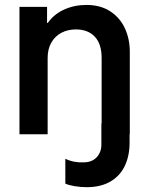

<svg xmlns="http://www.w3.org/2000/svg" viewBox="-20 -549 606 785"><path d="M59.6 -521H172.4V-455.1H175.3Q200.2 -490.7 241.9 -509.8Q283.7 -528.8 333.5 -528.8Q390.6 -528.8 430.7 -502.7Q470.7 -476.6 490.7 -433.1Q510.7 -389.6 510.7 -337.4V0H509.8V31.7Q510.3 86.9 490.5 128.7Q470.7 170.4 431.2 193.4Q391.6 216.3 334.5 216.3Q310.1 216.3 285.2 212.2Q260.3 208 247.1 201.7V100.1Q264.2 108.4 283.2 112.1Q302.2 115.7 316.4 114.7Q354 116.2 374.8 94.5Q395.5 72.8 394.5 39.1V-44.4H395.5V-312.5Q395.5 -369.1 367.7 -398.9Q339.8 -428.7 290 -428.7Q257.3 -428.7 231.2 -415Q205.1 -401.4 189.9 -375Q174.8 -348.6 174.8 -312V0H59.6Z"/></svg>

Font: Reddit Sans SemiBold
Style: Regular
Weight: 600
Designer: Stephen Hutchings
Foundry: Reddit
Version: Version 1.013